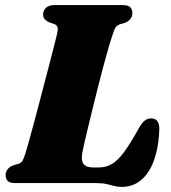

<svg xmlns="http://www.w3.org/2000/svg" viewBox="-20 -720 672 755"><path d="M358 0H40.5Q17.5 0 9.8 -9Q2 -18 2 -31.5Q2 -44.5 9.8 -54.2Q17.5 -64 30 -69L53 -76Q64 -80 68.8 -88.5Q73.5 -97 79.5 -115.5Q83.5 -127 91.5 -156.2Q99.5 -185.5 110.5 -225.8Q121.5 -266 133.5 -312Q145.5 -358 157.5 -403.8Q169.5 -449.5 179.8 -489.2Q190 -529 197.2 -557.2Q204.5 -585.5 206 -596Q208.5 -608.5 205.2 -615.5Q202 -622.5 193 -625.5L171.5 -633Q162.5 -637.5 156 -644.5Q149.5 -651.5 149.5 -662.5Q149.5 -679 161 -689.5Q172.5 -700 194.5 -700H462Q485 -700 492.8 -691Q500.5 -682 500.5 -668.5Q500.5 -654.5 492.5 -645.2Q484.5 -636 473.5 -631L450 -624Q441 -620.5 435.8 -614Q430.5 -607.5 425 -590Q417 -567.5 407 -533.2Q397 -499 386.2 -458.2Q375.5 -417.5 364.5 -374.5Q353.5 -331.5 343.5 -290.2Q333.5 -249 325.2 -214.5Q317 -180 311.5 -156.2Q306 -132.5 304.5 -124Q297.5 -89.5 308.5 -75.5Q319.5 -61.5 345.5 -61.5H368Q397.5 -61.5 420.8 -75.5Q444 -89.5 468.5 -122.8Q493 -156 525 -214Q537.5 -237 549.2 -245.8Q561 -254.5 573 -254.5Q592 -254.5 599.5 -242.5Q607 -230.5 606.5 -210.5Q604.5 -157.5 593.5 -115.5Q582.5 -73.5 563.5 -44.5Q544.5 -15.5 518.2 -0.2Q492 15 458 15Q442.5 15 429 11.2Q415.5 7.5 399.5 3.8Q383.5 0 358 0Z"/></svg>

Font: Fraunces Black
Style: Italic
Weight: 900
Italic angle: -16°
Version: Version 1.000;[b76b70a41]